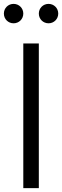

<svg xmlns="http://www.w3.org/2000/svg" viewBox="-32 -969 320 989"><path d="M88 0H168V-745H88ZM-12 -899C-12 -871 10 -849 38 -849C66 -849 88 -871 88 -899C88 -927 66 -949 38 -949C10 -949 -12 -927 -12 -899ZM168 -899C168 -871 190 -849 218 -849C246 -849 268 -871 268 -899C268 -927 246 -949 218 -949C190 -949 168 -927 168 -899Z"/></svg>

Font: Mluvka
Style: Regular
Weight: 400
Designer: Modified by Jiří Krblich, Original typeface by Gumpita Rahayu
Foundry: Gumpita Rahayu & Jiří Krblich
Version: Version 2.000;Glyphs 3.1.1 (3134)